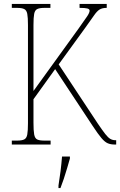

<svg xmlns="http://www.w3.org/2000/svg" viewBox="-20 -734 610 975"><path d="M40 0V-20H66Q91 -20 103 -26Q115 -32 118.5 -51Q122 -70 122 -108V-607Q122 -645 118.5 -663.5Q115 -682 103 -688Q91 -694 66 -694H40V-714H236V-694H206Q181 -694 169 -688Q157 -682 153.5 -663.5Q150 -645 150 -607V-272L379 -589Q412 -635 423.5 -652.5Q435 -670 435 -680Q435 -688 423.5 -691Q412 -694 384 -694V-714H522V-694Q499 -694 485.5 -685.5Q472 -677 457 -655Q442 -633 413 -593L278 -407L477 -106Q500 -72 514.5 -53.5Q529 -35 540.5 -28.5Q552 -22 566 -22H570V0H564Q542 0 527 -6.5Q512 -13 495 -33Q478 -53 451 -94L260 -383L150 -230V-111Q150 -71 153.5 -51.5Q157 -32 168.5 -26Q180 -20 206 -20H237V0ZM277 208Q283 171 287.5 135Q292 99 295 61H335V71Q329 92 321 119.5Q313 147 304 174Q295 201 287 221H277Z"/></svg>

Font: Noto Serif Sinhala Condensed Thin
Style: Regular
Weight: 100
Width: 3
Designer: Jelle Bosma - Monotype Design Team
Foundry: Monotype Imaging Inc.
Version: Version 2.007; ttfautohint (v1.8.4.7-5d5b)